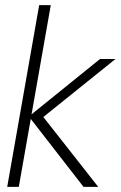

<svg xmlns="http://www.w3.org/2000/svg" viewBox="-20 -725 468 745"><path d="M304 0 92 -273 368 -496H428L132 -258L134 -289L361 0ZM8 0 132 -705H177L53 0Z"/></svg>

Font: DM Sans 36pt ExtraLight
Style: Italic
Weight: 250
Italic angle: -10°
Designer: Colophon Foundry, Jonny Pinhorn
Foundry: Colophon Foundry
Version: Version 4.004;gftools[0.9.30]